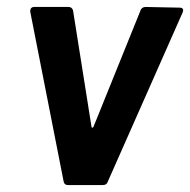

<svg xmlns="http://www.w3.org/2000/svg" viewBox="-20 -532 547 552"><path d="M163 -10 67 -498V-501Q67 -506 70 -509Q73 -512 78 -512H177Q187 -512 190 -502L243 -168Q243 -165 245.5 -165Q248 -165 249 -168L384 -502Q385 -506 389 -509Q393 -512 398 -512L497 -510Q503 -510 505.5 -506.5Q508 -503 505 -496L290 -10Q287 0 276 0H175Q165 0 163 -10Z"/></svg>

Font: Barlow SemiBold
Style: Italic
Weight: 600
Italic angle: -7°
Designer: Jeremy Tribby
Foundry: Tribby Type
Version: Version 1.408